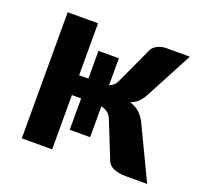

<svg xmlns="http://www.w3.org/2000/svg" viewBox="-96 -624 779 734"><g transform="rotate(20 294.0 -256.5)"><path d="M571 0H486Q453 0 432.5 -9.5Q412 -19 405 -42.5L348 -184.5Q342.5 -199 331 -207.5Q319.5 -216 305 -219V-93.5H222V-221H184.5V0H61V-513H184.5V-301.5H222V-414.5H305V-305Q325.5 -312 335 -333L403 -480.5Q406 -488.5 412.2 -494.5Q418.5 -500.5 426.2 -504.5Q434 -508.5 443 -510.8Q452 -513 460.5 -513H558L457 -322.5Q446.5 -302 433.8 -290Q421 -278 403 -271Q427.5 -264 443.2 -249.2Q459 -234.5 470 -211.5Z"/></g></svg>

Font: Lato 2
Style: Bold
Weight: 700
Designer: Lukasz Dziedzic with Adam Twardoch and Botio Nikoltchev
Foundry: tyPoland Lukasz Dziedzic
Version: Version 2.015; 2015-08-06; http://www.latofonts.com/